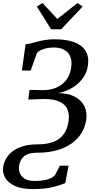

<svg xmlns="http://www.w3.org/2000/svg" viewBox="-44 -1015 640 1290"><path d="M174 255.3Q103.5 255.3 57.9 235.1Q12.3 214.9 -8 181.4Q-28.3 148 -22.8 108Q-18.6 79.5 -4 52.3Q10.6 25 38.5 3Q66.4 -19.1 109.8 -32.3Q153.3 -45.4 214.7 -45.4Q268.6 -45.4 311.3 -60.5Q354 -75.6 381.4 -110.2Q408.9 -144.8 416.8 -202.3Q423.1 -247.9 408.8 -281.2Q394.4 -314.6 354.9 -332.5Q315.5 -350.5 245.4 -349.7L146 -346.2L154.4 -410.9L245.4 -409.5Q277.9 -409.2 309 -417.5Q340 -425.8 366.5 -444.1Q392.9 -462.4 410.9 -491.9Q428.8 -521.3 434.5 -563.5Q440.5 -607.3 427.5 -636.5Q414.6 -665.8 386.6 -680.7Q358.5 -695.7 319.2 -695.7Q278.7 -695.7 247.6 -685.1Q216.5 -674.6 204 -658.6L162.2 -541H103.2L127.9 -718Q146.9 -719.5 166.6 -724.5Q186.4 -729.5 209.6 -735.8Q232.9 -742 261.1 -746.5Q289.4 -751 324.9 -751Q404.5 -751 456.6 -730.8Q508.7 -710.5 531.8 -671.5Q554.8 -632.5 546.8 -576Q541.2 -534.5 520.8 -502.2Q500.4 -469.9 471.4 -446.4Q442.4 -422.9 409.5 -408.7Q376.7 -394.4 346.2 -389.1Q413.3 -389.1 457.8 -365.8Q502.3 -342.4 522.4 -302.4Q542.5 -262.3 535.5 -211.3Q528.6 -161.8 503.5 -121Q478.5 -80.1 436.5 -50.6Q394.6 -21.1 337 -5Q279.4 11 206.8 11Q162.1 11 136.3 23.5Q110.6 36 98.9 56.8Q87.3 77.5 83.8 102Q80.4 126.6 89.8 149.3Q99.2 171.9 123.1 186.3Q147.1 200.8 187.3 200.8Q223.8 200.8 251 196.1Q278.1 191.5 296.6 182.4Q315.1 173.4 326.1 161.1L358.6 98H416.7L394.5 215.3Q363.5 228.3 311.5 241.8Q259.5 255.3 174 255.3ZM299.5 -818.4 203.6 -970.7 241.6 -994.9Q266.6 -968 291.5 -941.2Q316.4 -914.5 341.3 -887.6Q375.1 -914.5 409.2 -941.2Q443.3 -968 477.1 -994.9L511.2 -971L367.2 -818.4Z"/></svg>

Font: Merriweather Light
Style: Italic
Weight: 300
Italic angle: -7.8°
Designer: Eben Sorkin
Foundry: Eben Sorkin
Version: Version 2.101